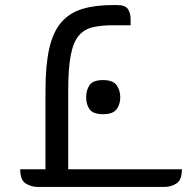

<svg xmlns="http://www.w3.org/2000/svg" viewBox="-20 -740 740 760"><path d="M427 -720H443Q477 -720 487 -703Q497 -686 497 -666V-640H427Q380 -640 346.5 -632Q313 -624 291.5 -598.5Q270 -573 260 -521Q250 -469 250 -380V-70H700Q700 -27 678 -13.5Q656 0 630 0H130Q104 0 82 -13.5Q60 -27 60 -70H160V-380Q160 -482 175 -548Q190 -614 222.5 -651.5Q255 -689 305.5 -704.5Q356 -720 427 -720ZM321 -355Q321 -383 334.5 -403Q348 -423 388 -423Q427 -423 441.5 -403Q456 -383 456 -355Q456 -327 441.5 -307.5Q427 -288 388 -288Q348 -288 334.5 -307.5Q321 -327 321 -355Z"/></svg>

Font: Warnes
Style: Regular
Weight: 400
Designer: Eduardo Rodriguez Tunni
Foundry: Eduardo Rodriguez Tunni
Version: Version 1.002; ttfautohint (v1.8.4.7-5d5b);gftools[0.9.23]